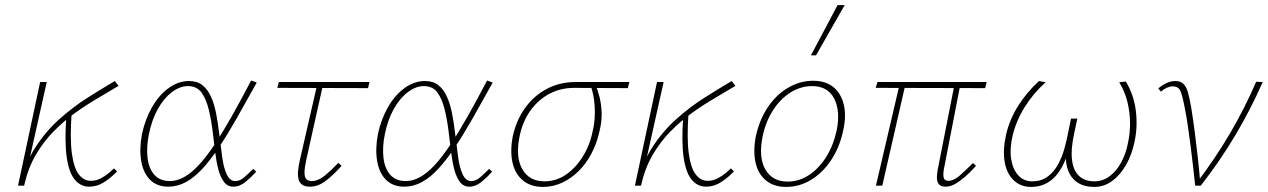

<svg xmlns="http://www.w3.org/2000/svg" viewBox="-20 -731 4992 756"><path d="M60 0Q78 -87 119.5 -151Q161 -215 215 -263Q269 -311 326 -347Q383 -383 432 -412L447 -393Q411 -371 367 -345.5Q323 -320 278 -288Q233 -256 192 -214.5Q151 -173 120.5 -120.5Q90 -68 75 0ZM51 0 138 -408H164L73 0ZM331 4Q298 4 275 -23Q252 -50 243 -110Q234 -170 241 -270L262 -285Q255 -185 263 -127Q271 -69 290.5 -44Q310 -19 337 -19Q359 -19 377.5 -29Q396 -39 409.5 -50.5Q423 -62 429 -68L441 -56Q418 -32 390.5 -14Q363 4 331 4Z M643 4Q598 4 571 -23Q544 -50 536 -97Q528 -144 539 -203Q552 -263 579.5 -310.5Q607 -358 645 -385Q683 -412 724 -412Q756 -412 776.5 -396Q797 -380 810 -352Q823 -324 830.5 -286.5Q838 -249 843 -206Q849 -159 854.5 -115.5Q860 -72 872.5 -45Q885 -18 906 -18Q925 -18 942.5 -33.5Q960 -49 977 -66L989 -55Q970 -34 947 -15Q924 4 899 4Q876 4 862 -14.5Q848 -33 840 -63Q832 -93 827.5 -129.5Q823 -166 819 -200Q813 -254 802.5 -297.5Q792 -341 773.5 -366.5Q755 -392 720 -392Q688 -392 656 -367.5Q624 -343 600.5 -300Q577 -257 566 -201Q556 -151 561 -109Q566 -67 588 -42.5Q610 -18 649 -18Q677 -18 705.5 -34Q734 -50 763.5 -82Q793 -114 825 -162Q857 -210 892.5 -273Q928 -336 969 -414L991 -406Q948 -328 911.5 -264Q875 -200 841.5 -150Q808 -100 776.5 -66Q745 -32 712 -14Q679 4 643 4Z M1201 4Q1182 4 1171 -3Q1160 -10 1156 -23.5Q1152 -37 1153.5 -56.5Q1155 -76 1161 -102L1231 -407H1254L1186 -102Q1179 -70 1179 -51.5Q1179 -33 1186.5 -25.5Q1194 -18 1207 -18Q1232 -18 1257.5 -38.5Q1283 -59 1312 -90L1325 -78Q1292 -41 1262 -18.5Q1232 4 1201 4ZM1072 -385 1078 -408H1435L1429 -384Z M1572 4Q1527 4 1500 -23Q1473 -50 1465 -97Q1457 -144 1468 -203Q1481 -263 1508.5 -310.5Q1536 -358 1574 -385Q1612 -412 1653 -412Q1685 -412 1705.5 -396Q1726 -380 1739 -352Q1752 -324 1759.5 -286.5Q1767 -249 1772 -206Q1778 -159 1783.5 -115.5Q1789 -72 1801.5 -45Q1814 -18 1835 -18Q1854 -18 1871.5 -33.5Q1889 -49 1906 -66L1918 -55Q1899 -34 1876 -15Q1853 4 1828 4Q1805 4 1791 -14.5Q1777 -33 1769 -63Q1761 -93 1756.5 -129.5Q1752 -166 1748 -200Q1742 -254 1731.5 -297.5Q1721 -341 1702.5 -366.5Q1684 -392 1649 -392Q1617 -392 1585 -367.5Q1553 -343 1529.5 -300Q1506 -257 1495 -201Q1485 -151 1490 -109Q1495 -67 1517 -42.5Q1539 -18 1578 -18Q1606 -18 1634.5 -34Q1663 -50 1692.5 -82Q1722 -114 1754 -162Q1786 -210 1821.5 -273Q1857 -336 1898 -414L1920 -406Q1877 -328 1840.5 -264Q1804 -200 1770.5 -150Q1737 -100 1705.5 -66Q1674 -32 1641 -14Q1608 4 1572 4Z M2118 5Q2070 5 2039 -20.5Q2008 -46 1998 -91Q1988 -136 1999 -194Q2013 -258 2047.5 -306Q2082 -354 2133 -381Q2184 -408 2246 -408H2458L2452 -384Q2389 -384 2331.5 -384.5Q2274 -385 2241 -385Q2187 -385 2143 -361.5Q2099 -338 2068.5 -295.5Q2038 -253 2026 -195Q2009 -113 2036.5 -65Q2064 -17 2124 -17Q2170 -17 2208.5 -43.5Q2247 -70 2275 -115Q2303 -160 2314 -216Q2320 -240 2321.5 -265Q2323 -290 2321.5 -313Q2320 -336 2316 -356.5Q2312 -377 2306 -392L2324 -398Q2334 -376 2341 -347.5Q2348 -319 2349 -285.5Q2350 -252 2340 -212Q2330 -167 2309.5 -127.5Q2289 -88 2259.5 -58.5Q2230 -29 2194 -12Q2158 5 2118 5Z M2489 0Q2507 -87 2548.5 -151Q2590 -215 2644 -263Q2698 -311 2755 -347Q2812 -383 2861 -412L2876 -393Q2840 -371 2796 -345.5Q2752 -320 2707 -288Q2662 -256 2621 -214.5Q2580 -173 2549.5 -120.5Q2519 -68 2504 0ZM2480 0 2567 -408H2593L2502 0ZM2760 4Q2727 4 2704 -23Q2681 -50 2672 -110Q2663 -170 2670 -270L2691 -285Q2684 -185 2692 -127Q2700 -69 2719.5 -44Q2739 -19 2766 -19Q2788 -19 2806.5 -29Q2825 -39 2838.5 -50.5Q2852 -62 2858 -68L2870 -56Q2847 -32 2819.5 -14Q2792 4 2760 4Z M3075 5Q3027 5 2996 -20.5Q2965 -46 2955 -91Q2945 -136 2956 -194Q2970 -259 3003.5 -309Q3037 -359 3084 -386Q3131 -413 3181 -413Q3231 -413 3261.5 -388Q3292 -363 3302.5 -318.5Q3313 -274 3300 -217Q3287 -154 3254.5 -103.5Q3222 -53 3175.5 -24Q3129 5 3075 5ZM3081 -16Q3127 -16 3166.5 -42.5Q3206 -69 3234 -114.5Q3262 -160 3274 -216Q3290 -292 3265 -342Q3240 -392 3177 -392Q3134 -392 3094.5 -368Q3055 -344 3025.5 -299.5Q2996 -255 2983 -195Q2966 -112 2993.5 -64Q3021 -16 3081 -16ZM3173 -513 3278 -711H3306L3193 -513Z M3703 4Q3688 4 3679.5 -3Q3671 -10 3669.5 -24.5Q3668 -39 3672 -62L3740 -407H3763L3696 -62Q3694 -49 3694.5 -39.5Q3695 -30 3699.5 -24.5Q3704 -19 3714 -19Q3735 -19 3758 -39Q3781 -59 3811 -89L3823 -78Q3801 -53 3780 -35Q3759 -17 3740.5 -6.5Q3722 4 3703 4ZM3429 0 3524 -407H3547L3454 0ZM3859 -384 3428 -385 3435 -408H3865Z M4040 5Q3999 5 3971.5 -21Q3944 -47 3936 -93Q3928 -139 3941 -199Q3955 -261 3989.5 -315Q4024 -369 4071 -412L4097 -407Q4048 -363 4014.5 -309Q3981 -255 3967 -196Q3955 -145 3961.5 -104.5Q3968 -64 3989.5 -40.5Q4011 -17 4044 -17Q4080 -17 4105 -35.5Q4130 -54 4146 -83.5Q4162 -113 4171 -145.5Q4180 -178 4185 -205L4197 -264H4222L4209 -203Q4196 -143 4201 -101.5Q4206 -60 4228.5 -38.5Q4251 -17 4289 -17Q4322 -17 4349 -37Q4376 -57 4395 -92Q4414 -127 4422 -171Q4430 -209 4429.5 -249.5Q4429 -290 4419 -330.5Q4409 -371 4387 -407L4413 -410Q4445 -357 4452.5 -293.5Q4460 -230 4447 -172Q4437 -123 4414.5 -83Q4392 -43 4360 -19Q4328 5 4289 5Q4228 5 4199 -35Q4170 -75 4179 -143L4189 -142Q4167 -67 4130 -31Q4093 5 4040 5Z M4686 0Q4682 -38 4677.5 -77.5Q4673 -117 4668 -156Q4663 -195 4657.5 -233Q4652 -271 4645 -306Q4636 -354 4628 -372.5Q4620 -391 4597 -391Q4587 -391 4574.5 -385.5Q4562 -380 4551 -370L4541 -383Q4556 -396 4573.5 -404Q4591 -412 4608 -412Q4628 -412 4639.5 -401Q4651 -390 4657.5 -367.5Q4664 -345 4670 -310Q4678 -260 4684.5 -210Q4691 -160 4696.5 -110Q4702 -60 4706 -10L4692 -11Q4763 -104 4822 -204Q4881 -304 4926 -409L4952 -408Q4904 -299 4843.5 -197.5Q4783 -96 4708 0Z"/></svg>

Font: Ysabeau Office Thin
Style: Italic
Weight: 250
Italic angle: -12°
Designer: Christian Thalmann (Catharsis Fonts)
Version: Version 2.001;gftools[0.9.30]; featfreeze: tnum,lnum,ss02